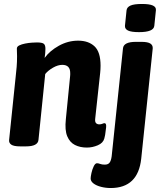

<svg xmlns="http://www.w3.org/2000/svg" viewBox="-20 -736 814 968"><path d="M418 8Q384 8 358 -5Q332 -18 319 -49Q306 -80 312 -135L333 -347Q334 -354 334 -358.5Q334 -363 334 -368Q334 -409 294 -409Q272 -409 247.5 -395Q223 -381 208 -363L174 -31Q171 2 111 2H82Q49 2 36.5 -7Q24 -16 26 -31L59 -349Q62 -375 64 -399Q66 -423 66 -453Q66 -462 65.5 -471Q65 -480 65 -491Q65 -501 77 -507Q89 -513 107 -516.5Q125 -520 141.5 -521Q158 -522 166 -522Q192 -522 200.5 -515.5Q209 -509 209 -490Q209 -469 205 -444Q231 -480 277 -505.5Q323 -531 374 -531Q426 -531 456.5 -502.5Q487 -474 487 -405Q487 -396 486.5 -387Q486 -378 485 -368L460 -138Q458 -122 464 -115.5Q470 -109 481 -109Q489 -109 496 -112Q503 -115 507 -115Q517 -115 515 -94Q513 -84 512 -70.5Q511 -57 506 -38Q500 -15 473 -3.5Q446 8 418 8ZM538 212Q513 212 489.5 206Q466 200 451.5 189Q437 178 437 164Q437 155 441 136.5Q445 118 452.5 102.5Q460 87 469 87Q476 87 485 90.5Q494 94 508 94Q525 94 532.5 84Q540 74 543 52L600 -492Q603 -525 665 -525H693Q725 -525 738 -516.5Q751 -508 750 -492L692 64Q676 212 538 212ZM681 -574Q642 -574 625.5 -582Q609 -590 610 -606L618 -684Q620 -700 638 -708Q656 -716 696 -716Q734 -716 751 -708Q768 -700 766 -684L758 -606Q755 -574 681 -574Z"/></svg>

Font: Asap Semi Condensed Semi Condensed Regular
Style: Bold Italic
Weight: 700
Width: 4
Italic angle: -6°
Designer: Pablo Cosgaya
Foundry: Omnibus-Type
Version: Version 3.001; ttfautohint (v1.8.4.7-5d5b)